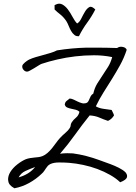

<svg xmlns="http://www.w3.org/2000/svg" viewBox="-20 -927 730 1032"><path d="M661.1 -659.2Q646.5 -615.2 625.5 -577.1Q604.5 -539.1 582 -502.9Q559.6 -466.8 536.6 -430.7Q513.7 -394.5 495.1 -355.5Q511.7 -345.7 534.7 -342.3Q557.6 -338.9 580.1 -335.9Q583 -328.1 586.9 -321.8Q590.8 -315.4 592.8 -306.6Q586.9 -296.9 579.1 -289.6Q571.3 -282.2 560.5 -277.3Q536.1 -285.2 514.2 -294.9Q492.2 -304.7 461.9 -306.6Q420.9 -255.9 383.3 -203.1Q345.7 -150.4 302.7 -100.6Q321.3 -103.5 341.8 -103.5Q356.4 -103.5 372.1 -102.5Q408.2 -97.7 443.8 -88.4Q479.5 -79.1 512.7 -66.9Q545.9 -54.7 573.2 -44.9Q594.7 -37.1 618.2 -25.4Q641.6 -13.7 654.3 -1Q663.1 9.8 663.1 19.5Q663.1 23.4 662.1 26.4Q658.2 40 626 52.7Q603.5 31.2 571.8 13.2Q540 -4.9 503.4 -18.6Q466.8 -32.2 427.7 -40.5Q388.7 -48.8 351.6 -51.8Q327.1 -53.7 297.9 -53.7Q267.6 -53.7 250 -44.9Q242.2 -41 236.8 -35.2Q231.4 -29.3 227.1 -22.5Q222.7 -15.6 217.3 -7.8Q211.9 0 204.1 6.8Q174.8 35.2 137.2 56.2Q99.6 77.1 57.6 85Q26.4 68.4 24.4 44.9Q23.4 41 23.4 38.1Q23.4 17.6 35.2 -2Q48.8 -24.4 73.2 -43.5Q97.7 -62.5 119.1 -71.3Q129.9 -75.2 141.1 -77.1Q152.3 -79.1 164.1 -80.1Q175.8 -81.1 187 -82.5Q198.2 -84 208 -87.9Q222.7 -93.8 235.4 -105Q248 -116.2 259.3 -129.9Q270.5 -143.6 280.8 -158.2Q291 -172.9 302.7 -185.5Q316.4 -200.2 331.5 -212.9Q346.7 -225.6 354.5 -238.3Q359.4 -245.1 359.9 -252.9Q360.4 -260.7 364.3 -267.6Q374 -283.2 388.2 -294.4Q402.3 -305.7 407.2 -326.2Q399.4 -334 387.7 -336.9Q376 -339.8 363.8 -342.3Q351.6 -344.7 341.3 -349.1Q331.1 -353.5 328.1 -365.2Q330.1 -378.9 338.4 -384.8Q346.7 -390.6 354.5 -397.5Q366.2 -396.5 377 -391.1Q387.7 -385.7 397.9 -380.9Q408.2 -376 418.9 -373Q423.8 -371.1 429.7 -371.1Q434.6 -371.1 439.5 -372.1Q449.2 -374 453.6 -380.9Q458 -387.7 460.9 -395.5Q463.9 -403.3 468.3 -411.1Q472.7 -418.9 481.4 -423.8Q488.3 -454.1 502.4 -477.5Q516.6 -501 531.7 -522.9Q546.9 -544.9 561 -567.9Q575.2 -590.8 583 -620.1Q536.1 -629.9 485.4 -629.9Q434.6 -629.9 384.8 -624Q335 -618.2 288.6 -607.4Q242.2 -596.7 204.1 -584Q198.2 -582 187.5 -575.2Q176.8 -568.4 164.6 -561Q152.3 -553.7 141.6 -547.9Q130.9 -542 126 -542Q114.3 -542 106.4 -551.8Q99.6 -559.6 99.6 -569.3V-571.3Q99.6 -576.2 104 -581.5Q108.4 -586.9 114.3 -591.8Q120.1 -596.7 126 -600.6Q131.8 -604.5 135.7 -606.4Q152.3 -614.3 172.4 -620.1Q192.4 -626 212.4 -631.3Q232.4 -636.7 252 -642.6Q271.5 -648.4 286.1 -656.2Q366.2 -668.9 444.3 -670.9H497.1Q550.8 -670.9 609.4 -668.9Q619.1 -675.8 630.9 -675.8Q634.8 -675.8 639.6 -674.8Q656.2 -671.9 661.1 -659.2ZM168.9 -29.3Q141.6 -19.5 117.2 -8.3Q92.8 2.9 80.1 26.4Q136.7 10.7 168.9 -29.3ZM492.2 -876Q472.7 -837.9 448.2 -804.7Q423.8 -771.5 404.3 -732.4H399.4Q387.7 -732.4 379.9 -739.3Q369.1 -748 361.8 -761.2Q354.5 -774.4 348.6 -789.1Q342.8 -803.7 335.9 -814.5Q320.3 -836.9 303.7 -849.6Q287.1 -862.3 273.4 -876V-899.4Q287.1 -907.2 298.8 -907.2Q306.6 -907.2 314.5 -903.3Q331.1 -894.5 344.7 -876.5Q358.4 -858.4 370.1 -835.9Q381.8 -813.5 394.5 -800.8Q407.2 -807.6 417 -827.6Q426.8 -847.7 437 -864.7Q447.3 -881.8 460 -888.7Q462.9 -890.6 466.8 -890.6Q477.5 -890.6 492.2 -876Z"/></svg>

Font: Crafty Girls
Style: Regular
Weight: 400
Designer: Crystal Kluge
Foundry: Font Diner, Inc DBA Tart Workshop
Version: Version 1.001